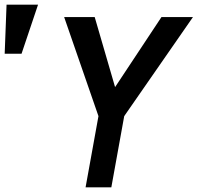

<svg xmlns="http://www.w3.org/2000/svg" viewBox="-168 -800 844 820"><path d="M252.5 -304 106 -727H236.5L323.5 -428L521.5 -727H656L362.5 -304L307.5 0H197.5ZM-5.5 -780 -76 -570.5H-148L-140 -780Z"/></svg>

Font: JuliaMono SemiBold
Style: Italic
Weight: 600
Italic angle: -9°
Monospace: yes
Designer: cormullion
Foundry: corm
Version: Version 0.056; ttfautohint (v1.8.4)